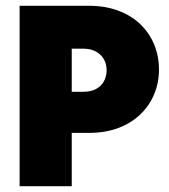

<svg xmlns="http://www.w3.org/2000/svg" viewBox="-20 -645 585 665"><path d="M47.9 0V-625H287.5Q343.8 -625 388.9 -608.3Q434 -591.7 465.6 -561.5Q497.2 -531.2 513.9 -491Q530.6 -450.7 530.6 -404.2Q530.6 -358.3 513.9 -318.4Q497.2 -278.5 465.6 -248.3Q434 -218.1 388.9 -201.4Q343.8 -184.7 287.5 -184.7H228.5V0ZM228.5 -327.1H268.8Q294.4 -327.1 312.5 -336.8Q330.6 -346.5 339.9 -363.5Q349.3 -380.6 349.3 -401.4Q349.3 -422.9 339.9 -439.6Q330.6 -456.2 312.5 -466.3Q294.4 -476.4 268.8 -476.4H228.5Z"/></svg>

Font: Afacad Flux Black
Style: Regular
Weight: 900
Designer: Kristian Moeller
Foundry: Dicotype
Version: Version 1.100